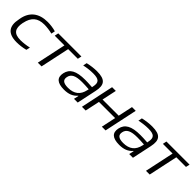

<svg xmlns="http://www.w3.org/2000/svg" viewBox="266 -1614 2729 2729"><g transform="rotate(45 1630.5 -250.0)"><path d="M88 -256 86 -244C51 -79 115 9 292 9C346 9 410 1 467 -14L480 -72C426 -59 357 -51 311 -51C177 -51 135 -114 161 -247L163 -253C190 -385 261 -449 395 -449C441 -449 507 -441 555 -428L567 -486C516 -501 456 -509 402 -509C228 -509 116 -425 88 -256Z M711 0H786L880 -441H1074L1087 -500H622L610 -441H805Z M1394 -509C1335 -509 1270 -501 1207 -486L1195 -428C1257 -442 1322 -449 1375 -449C1489 -449 1528 -417 1505 -314L1502 -298C1436 -303 1390 -304 1361 -304C1181 -304 1096 -255 1073 -148C1051 -44 1108 9 1244 9C1337 9 1399 -17 1449 -73H1454L1438 0H1513L1576 -297C1608 -446 1559 -509 1394 -509ZM1148 -147C1162 -219 1223 -250 1352 -250C1387 -250 1441 -248 1490 -244L1485 -221C1461 -107 1388 -50 1266 -50C1168 -50 1135 -85 1148 -147Z M1598 0H1673L1720 -220H2045L1998 0H2073L2179 -500H2104L2057 -280H1732L1779 -500H1704L1657 -280L1651 -250Z M2504 -509C2445 -509 2380 -501 2317 -486L2305 -428C2367 -442 2432 -449 2485 -449C2599 -449 2638 -417 2615 -314L2612 -298C2546 -303 2500 -304 2471 -304C2291 -304 2206 -255 2183 -148C2161 -44 2218 9 2354 9C2447 9 2509 -17 2559 -73H2564L2548 0H2623L2686 -297C2718 -446 2669 -509 2504 -509ZM2258 -147C2272 -219 2333 -250 2462 -250C2497 -250 2551 -248 2600 -244L2595 -221C2571 -107 2498 -50 2376 -50C2278 -50 2245 -85 2258 -147Z M2885 0H2960L3054 -441H3248L3261 -500H2796L2784 -441H2979Z"/></g></svg>

Font: LT Wave Light
Style: Italic
Weight: 300
Designer: Daniel Lyons
Version: Version 2.5 (Glyphs App)